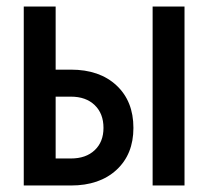

<svg xmlns="http://www.w3.org/2000/svg" viewBox="-20 -570 640 590"><path d="M53 0V-550H151V-356H198Q286 -356 338 -307.5Q390 -259 390 -177Q390 -96 338 -48Q286 0 198 0ZM449 0V-550H547V0ZM151 -83H198Q244 -83 271 -108.5Q298 -134 298 -177Q298 -221 271 -247Q244 -273 198 -273H151Z"/></svg>

Font: JetBrains Mono NL SemiBold
Style: Regular
Weight: 600
Designer: Philipp Nurullin, Konstantin Bulenkov
Foundry: JetBrains
Version: Version 2.304; ttfautohint (v1.8.4.7-5d5b)